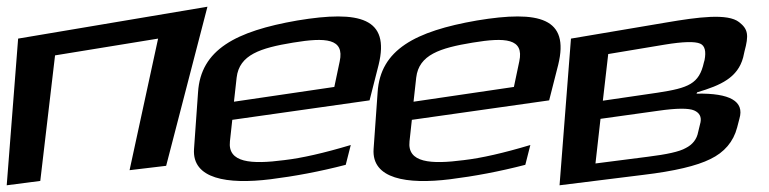

<svg xmlns="http://www.w3.org/2000/svg" viewBox="-52 -518 2292 572"><path d="M443 -24 566 -498 2 -403 -32 34 68 21 112 -353 419 -403 334 -11Z M834 -457C650 -425 546 -370 538 -243L526 -74C520 15 625 32 754 16C826 7 901 -7 978 -27L993 -86C913 -62 847 -47 795 -41C696 -28 626 -33 633 -97L640 -161L1049 -219L1076 -325C1110 -464 1021 -488 834 -457ZM821 -391C918 -407 975 -404 960 -335L944 -259L645 -215L653 -287C661 -355 724 -375 821 -391Z M1369 -457C1185 -425 1081 -370 1073 -243L1061 -74C1055 15 1160 32 1289 16C1361 7 1436 -7 1513 -27L1528 -86C1448 -62 1382 -47 1330 -41C1231 -28 1161 -33 1168 -97L1175 -161L1584 -219L1611 -325C1645 -464 1556 -488 1369 -457ZM1356 -391C1453 -407 1510 -404 1495 -335L1479 -259L1180 -215L1188 -287C1196 -355 1259 -375 1356 -391Z M2162 -347 2166 -365C2179 -413 2177 -431 2150 -452C2116 -479 2027 -467 1933 -451L1649 -403L1615 34L1864 3C1957 -8 2024 -24 2064 -44C2106 -64 2133 -96 2144 -138L2151 -165C2166 -216 2123 -241 2023 -239L2025 -243C2096 -264 2146 -287 2162 -347ZM1908 -242 1744 -218 1760 -357 1928 -385C1983 -394 2018 -395 2034 -388C2048 -382 2052 -365 2047 -339L2045 -332C2031 -268 1999 -256 1908 -242ZM2028 -125C2024 -103 2011 -87 1991 -77C1972 -66 1934 -58 1878 -51L1722 -31L1737 -164L1909 -188C1964 -196 2000 -196 2016 -189C2032 -182 2038 -170 2035 -154Z"/></svg>

Font: Gamestation Warped
Style: Italic
Weight: 400
Designer: Jonas Hecksher
Foundry: Jonas Hecksher, Playtypeª, e-types AS
Version: Version 1.003